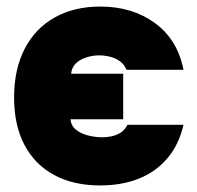

<svg xmlns="http://www.w3.org/2000/svg" viewBox="-20 -555 600 586"><path d="M286 11Q204 11 145 -21Q86 -53 54.5 -113Q23 -173 23 -257Q23 -343 55 -405.5Q87 -468 146.5 -501.5Q206 -535 286 -535Q384 -535 453 -484.5Q522 -434 540 -342H366Q359 -359 345.5 -368.5Q332 -378 315.5 -382Q299 -386 283 -386Q262 -386 242.5 -379.5Q223 -373 211 -361Q199 -349 197 -330H356V-191H195Q197 -171 212 -159Q227 -147 249 -141.5Q271 -136 292 -136Q306 -136 320.5 -139Q335 -142 348 -150Q361 -158 369 -174H540Q526 -113 490.5 -71.5Q455 -30 403 -9.5Q351 11 286 11Z"/></svg>

Font: Onest Black
Style: Regular
Weight: 900
Designer: Dmitri Voloshin, Andrey Kudryavtsev
Foundry: Dmitri Voloshin, Andrey Kudryavtsev
Version: Version 1.000;gftools[0.9.33]